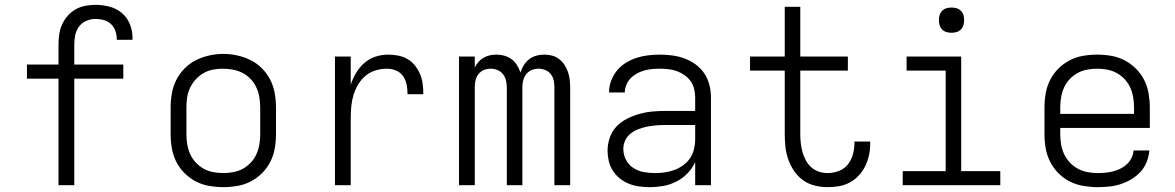

<svg xmlns="http://www.w3.org/2000/svg" viewBox="-20 -763 4840 791"><path d="M221 0V-439H91V-497H221V-579Q221 -600 224 -621.5Q227 -643 236 -662.5Q245 -682 259 -698Q273 -714 291.5 -724.5Q310 -735 331.5 -739Q353 -743 374 -743Q403 -743 431.5 -735.5Q460 -728 482 -709.5Q504 -691 515 -663.5Q526 -636 526 -607Q526 -605 526 -603Q526 -601 526 -599H461Q461 -600 461 -601Q461 -602 461 -604Q461 -620 455 -636.5Q449 -653 436.5 -664.5Q424 -676 407.5 -680.5Q391 -685 374 -685Q354 -685 335.5 -677Q317 -669 305.5 -653.5Q294 -638 290 -618.5Q286 -599 286 -579V-497H488V-439H286V0Z M900 8Q871 8 842 3Q813 -2 787 -15.5Q761 -29 740 -50Q719 -71 706 -97Q693 -123 688 -152Q683 -181 683 -210V-320Q683 -349 688 -378Q693 -407 706 -433Q719 -459 740 -480.5Q761 -502 787 -515Q813 -528 842 -534.5Q871 -541 900 -541Q929 -541 958 -534.5Q987 -528 1013 -515Q1039 -502 1060 -480.5Q1081 -459 1094 -433Q1107 -407 1112 -378Q1117 -349 1117 -320V-210Q1117 -181 1112 -152Q1107 -123 1094 -97Q1081 -71 1060 -50Q1039 -29 1013 -15.5Q987 -2 958 3Q929 8 900 8ZM900 -50Q921 -50 942 -54Q963 -58 981 -68Q999 -78 1013.5 -93.5Q1028 -109 1036.5 -128Q1045 -147 1048.5 -168Q1052 -189 1052 -210V-320Q1052 -341 1048.5 -362Q1045 -383 1036.5 -402Q1028 -421 1013 -437Q998 -453 979.5 -462.5Q961 -472 940 -476Q919 -480 898 -480Q877 -480 856.5 -476Q836 -472 818 -461.5Q800 -451 786 -435.5Q772 -420 763 -401Q754 -382 751 -361.5Q748 -341 748 -320V-210Q748 -189 751.5 -168Q755 -147 763.5 -128Q772 -109 786.5 -93.5Q801 -78 819 -68Q837 -58 858 -54Q879 -50 900 -50Z M1360 0V-530H1425V-414Q1433 -439 1447 -462.5Q1461 -486 1481 -503.5Q1501 -521 1526.5 -529.5Q1552 -538 1579 -538Q1600 -538 1620.5 -534Q1641 -530 1659 -519.5Q1677 -509 1690 -492.5Q1703 -476 1711 -456.5Q1719 -437 1721.5 -416Q1724 -395 1724 -375H1659Q1659 -394 1655.5 -413Q1652 -432 1641.5 -448Q1631 -464 1612.5 -472Q1594 -480 1575 -480Q1552 -480 1529 -473.5Q1506 -467 1487.5 -452Q1469 -437 1456.5 -416.5Q1444 -396 1437 -373.5Q1430 -351 1427.5 -327.5Q1425 -304 1425 -281V0Z M1871 0V-530H1936V-485Q1942 -497 1951 -507.5Q1960 -518 1972 -525Q1984 -532 1997.5 -535Q2011 -538 2025 -538Q2042 -538 2058 -533.5Q2074 -529 2087.5 -519Q2101 -509 2110 -494.5Q2119 -480 2124 -464Q2129 -480 2138 -494.5Q2147 -509 2160 -519Q2173 -529 2189 -533.5Q2205 -538 2222 -538Q2238 -538 2254 -534Q2270 -530 2283 -520Q2296 -510 2305 -496.5Q2314 -483 2319.5 -467.5Q2325 -452 2327 -436Q2329 -420 2329 -403V0H2264V-403Q2264 -418 2261 -432Q2258 -446 2249 -457.5Q2240 -469 2226.5 -474.5Q2213 -480 2198 -480Q2184 -480 2170.5 -474.5Q2157 -469 2148 -457.5Q2139 -446 2135.5 -432Q2132 -418 2132 -403V0H2068V-403Q2068 -418 2064.5 -432Q2061 -446 2052 -457.5Q2043 -469 2029.5 -474.5Q2016 -480 2002 -480Q1987 -480 1973.5 -474.5Q1960 -469 1951 -457.5Q1942 -446 1939 -432Q1936 -418 1936 -403V0Z M2657 8Q2635 8 2613 5Q2591 2 2571 -6Q2551 -14 2534 -27.5Q2517 -41 2505 -59.5Q2493 -78 2488 -99.5Q2483 -121 2483 -142Q2483 -169 2492 -195.5Q2501 -222 2519.5 -241.5Q2538 -261 2562.5 -273.5Q2587 -286 2613.5 -293.5Q2640 -301 2667 -303.5Q2694 -306 2721 -306H2844V-362Q2844 -380 2839.5 -397.5Q2835 -415 2825 -429Q2815 -443 2800 -453.5Q2785 -464 2768.5 -470Q2752 -476 2734 -478Q2716 -480 2698 -480Q2682 -480 2666 -478.5Q2650 -477 2634 -472.5Q2618 -468 2603.5 -460Q2589 -452 2578 -440.5Q2567 -429 2560.5 -413.5Q2554 -398 2554 -382H2489Q2489 -382 2489 -382Q2489 -382 2489 -382Q2489 -406 2497.5 -429.5Q2506 -453 2521.5 -472Q2537 -491 2558 -504Q2579 -517 2602 -524.5Q2625 -532 2649.5 -535Q2674 -538 2698 -538Q2724 -538 2750 -534.5Q2776 -531 2800.5 -522Q2825 -513 2846 -497.5Q2867 -482 2881.5 -460.5Q2896 -439 2902.5 -413.5Q2909 -388 2909 -362V0H2844V-95Q2832 -69 2812 -48.5Q2792 -28 2766.5 -15Q2741 -2 2713 3Q2685 8 2657 8ZM2679 -50Q2700 -50 2720 -53Q2740 -56 2759 -63Q2778 -70 2795 -82.5Q2812 -95 2823 -111.5Q2834 -128 2839 -148.5Q2844 -169 2844 -189V-248H2721Q2702 -248 2683.5 -246.5Q2665 -245 2647 -241.5Q2629 -238 2611.5 -231.5Q2594 -225 2579 -213.5Q2564 -202 2556 -185Q2548 -168 2548 -149Q2548 -126 2559 -104.5Q2570 -83 2590 -70.5Q2610 -58 2633 -54Q2656 -50 2679 -50Z M3389 8Q3363 8 3336.5 1.5Q3310 -5 3288.5 -20.5Q3267 -36 3252 -58Q3237 -80 3228 -105Q3219 -130 3216 -156.5Q3213 -183 3213 -210V-472H3070V-530H3213V-735H3277V-530H3473V-472H3277V-210Q3277 -192 3279 -173.5Q3281 -155 3286 -137Q3291 -119 3299.5 -103Q3308 -87 3321.5 -74.5Q3335 -62 3353 -56Q3371 -50 3389 -50Q3413 -50 3435.5 -58.5Q3458 -67 3472.5 -85Q3487 -103 3493.5 -126Q3500 -149 3500 -173Q3500 -175 3500 -176.5Q3500 -178 3500 -180H3565Q3565 -177 3565 -174.5Q3565 -172 3565 -170Q3565 -146 3560 -123Q3555 -100 3544.5 -78.5Q3534 -57 3517.5 -39.5Q3501 -22 3480.5 -11Q3460 0 3436.5 4Q3413 8 3389 8Z M3699 0V-58H3876V-472H3715V-530H3940V-58H4101V0ZM3900 -628Q3889 -628 3879 -631Q3869 -634 3861.5 -641.5Q3854 -649 3851 -659Q3848 -669 3848 -680Q3848 -691 3851 -701Q3854 -711 3861.5 -718.5Q3869 -726 3879 -729Q3889 -732 3900 -732Q3911 -732 3921 -729Q3931 -726 3938.5 -718.5Q3946 -711 3949 -701Q3952 -691 3952 -680Q3952 -669 3949 -659Q3946 -649 3938.5 -641.5Q3931 -634 3921 -631Q3911 -628 3900 -628Z M4502 8Q4473 8 4443.5 3Q4414 -2 4388 -15Q4362 -28 4341 -49Q4320 -70 4306.5 -96.5Q4293 -123 4288 -152Q4283 -181 4283 -210V-320Q4283 -349 4288 -378Q4293 -407 4306 -433Q4319 -459 4340 -480Q4361 -501 4387 -514.5Q4413 -528 4442 -533Q4471 -538 4500 -538Q4529 -538 4558 -533Q4587 -528 4613 -514.5Q4639 -501 4660 -480Q4681 -459 4694 -433Q4707 -407 4712 -378Q4717 -349 4717 -320V-236H4348V-210Q4348 -189 4351.5 -168Q4355 -147 4364 -128Q4373 -109 4387.5 -93.5Q4402 -78 4420.5 -68Q4439 -58 4460 -54Q4481 -50 4502 -50Q4518 -50 4534 -51.5Q4550 -53 4565.5 -57Q4581 -61 4595.5 -68Q4610 -75 4622 -86Q4634 -97 4641.5 -112Q4649 -127 4650 -143H4715Q4713 -118 4704 -95.5Q4695 -73 4678.5 -55Q4662 -37 4641 -24.5Q4620 -12 4597 -4.5Q4574 3 4550 5.5Q4526 8 4502 8ZM4348 -294H4652V-320Q4652 -341 4648.5 -362Q4645 -383 4636.5 -402Q4628 -421 4613.5 -436.5Q4599 -452 4581 -462Q4563 -472 4542 -476Q4521 -480 4500 -480Q4479 -480 4458 -476Q4437 -472 4419 -462Q4401 -452 4386.5 -436.5Q4372 -421 4363.5 -402Q4355 -383 4351.5 -362Q4348 -341 4348 -320Z"/></svg>

Font: Iosevka Curly Light Extended
Style: Regular
Weight: 300
Width: 7
Monospace: yes
Designer: Belleve Invis
Foundry: Belleve Invis
Version: Version 11.1.0; ttfautohint (v1.8.3)